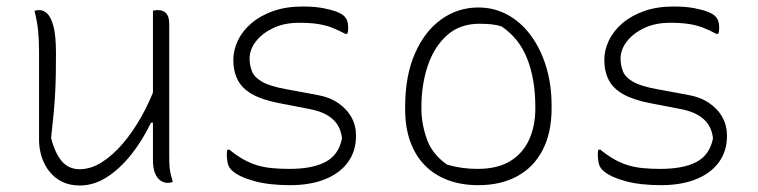

<svg xmlns="http://www.w3.org/2000/svg" viewBox="-20 -559 2330 590"><path d="M101 -528Q114 -528 125.5 -517Q137 -506 144.5 -477.5Q152 -449 152 -396Q152 -361 151.5 -331.5Q151 -302 149.5 -273.5Q148 -245 145 -212Q142 -179 137 -135Q149 -88 170 -63.5Q191 -39 225 -39Q259 -39 293 -60.5Q327 -82 358 -118.5Q389 -155 415 -201.5Q441 -248 459 -298V-182H444Q417 -126 382 -82.5Q347 -39 307.5 -14Q268 11 225 11Q195 11 172 0Q149 -11 133 -30.5Q117 -50 108.5 -75.5Q100 -101 100 -129Q100 -175 100 -220.5Q100 -266 100 -311.5Q100 -357 100 -402Q100 -437 97 -465.5Q94 -494 86 -526Q90 -527 93.5 -527.5Q97 -528 101 -528ZM464 -528Q474 -528 482 -524.5Q490 -521 495 -511.5Q500 -502 500 -485Q500 -418 500 -351Q500 -284 500 -217.5Q500 -151 500 -84Q500 -60 501 -47Q502 -34 504.5 -24Q507 -14 511 0Q509 1 506 1.5Q503 2 500.5 2.5Q498 3 495 3Q484 3 473.5 -4Q463 -11 456.5 -26.5Q450 -42 450 -67Q450 -145 450 -221Q450 -297 450 -373Q450 -449 450 -526Q452 -527 454 -527Q456 -527 458.5 -527.5Q461 -528 464 -528Z M869 -40Q940 -40 980.5 -61.5Q1021 -83 1031 -134Q1028 -159 1016.5 -176.5Q1005 -194 984 -206Q963 -218 931 -224L838 -242Q786 -252 755 -269.5Q724 -287 710.5 -313.5Q697 -340 697 -375Q697 -405 711 -434.5Q725 -464 752.5 -487.5Q780 -511 819.5 -525Q859 -539 910 -539Q947 -539 973 -534Q999 -529 1015.5 -522.5Q1032 -516 1038 -509Q1043 -504 1045.5 -498.5Q1048 -493 1049 -486.5Q1050 -480 1050 -473Q1050 -469 1049.5 -464Q1049 -459 1047 -455H1041Q1019 -467 999 -474.5Q979 -482 955.5 -485.5Q932 -489 899 -489Q854 -489 820 -473Q786 -457 766.5 -432Q747 -407 747 -379Q747 -359 754 -340.5Q761 -322 785 -308Q809 -294 859 -285L951 -268Q992 -261 1019 -242.5Q1046 -224 1060 -198.5Q1074 -173 1074 -142Q1074 -95 1049.5 -61Q1025 -27 979.5 -8.5Q934 10 871 10Q841 10 813 7Q785 4 761.5 -2.5Q738 -9 720 -17.5Q702 -26 691 -37Q682 -46 679.5 -59Q677 -72 677 -83Q677 -89 677.5 -93Q678 -97 679 -99H685Q707 -81 727.5 -69.5Q748 -58 769 -51.5Q790 -45 814.5 -42.5Q839 -40 869 -40Z M1450 -536Q1498 -536 1539 -514Q1580 -492 1610.5 -451Q1641 -410 1658 -355Q1675 -300 1675 -234V-226Q1675 -151 1647.5 -98Q1620 -45 1569.5 -17.5Q1519 10 1450 10Q1398 10 1356.5 -5.5Q1315 -21 1285.5 -51Q1256 -81 1240.5 -124.5Q1225 -168 1225 -223V-231Q1225 -326 1255 -394.5Q1285 -463 1336 -499.5Q1387 -536 1450 -536ZM1453 -486Q1393 -486 1353.5 -450.5Q1314 -415 1294.5 -357Q1275 -299 1275 -231V-225Q1275 -179 1291.5 -132Q1308 -85 1354 -53Q1379 -46 1401.5 -43Q1424 -40 1447 -40Q1509 -40 1548 -64Q1587 -88 1606 -130Q1625 -172 1625 -225V-231Q1625 -314 1600.5 -377.5Q1576 -441 1521 -478Q1505 -483 1488 -484.5Q1471 -486 1453 -486Z M2009 -40Q2080 -40 2120.5 -61.5Q2161 -83 2171 -134Q2168 -159 2156.5 -176.5Q2145 -194 2124 -206Q2103 -218 2071 -224L1978 -242Q1926 -252 1895 -269.5Q1864 -287 1850.5 -313.5Q1837 -340 1837 -375Q1837 -405 1851 -434.5Q1865 -464 1892.5 -487.5Q1920 -511 1959.5 -525Q1999 -539 2050 -539Q2087 -539 2113 -534Q2139 -529 2155.5 -522.5Q2172 -516 2178 -509Q2183 -504 2185.5 -498.5Q2188 -493 2189 -486.5Q2190 -480 2190 -473Q2190 -469 2189.5 -464Q2189 -459 2187 -455H2181Q2159 -467 2139 -474.5Q2119 -482 2095.5 -485.5Q2072 -489 2039 -489Q1994 -489 1960 -473Q1926 -457 1906.5 -432Q1887 -407 1887 -379Q1887 -359 1894 -340.5Q1901 -322 1925 -308Q1949 -294 1999 -285L2091 -268Q2132 -261 2159 -242.5Q2186 -224 2200 -198.5Q2214 -173 2214 -142Q2214 -95 2189.5 -61Q2165 -27 2119.5 -8.5Q2074 10 2011 10Q1981 10 1953 7Q1925 4 1901.5 -2.5Q1878 -9 1860 -17.5Q1842 -26 1831 -37Q1822 -46 1819.5 -59Q1817 -72 1817 -83Q1817 -89 1817.5 -93Q1818 -97 1819 -99H1825Q1847 -81 1867.5 -69.5Q1888 -58 1909 -51.5Q1930 -45 1954.5 -42.5Q1979 -40 2009 -40Z"/></svg>

Font: Recursive Casual Light
Style: Regular
Weight: 300
Version: Version 1.047